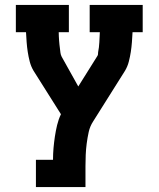

<svg xmlns="http://www.w3.org/2000/svg" viewBox="-20 -755 640 775"><path d="M125 0V-110H194Q194 -134 196 -157Q198 -180 201.5 -203.5Q205 -227 210.5 -250Q216 -273 226 -294L115 -470Q105 -487 100 -506.5Q95 -526 92 -545.5Q89 -565 87.5 -585Q86 -605 85 -625H44V-735H258V-625H217Q217 -616 217.5 -608Q218 -600 218.5 -591.5Q219 -583 220 -575Q221 -567 222 -558.5Q223 -550 224 -542Q225 -534 229 -526L296 -406L373 -529Q375 -532 375.5 -535.5Q376 -539 376 -543Q376 -543 376 -543.5Q376 -544 376 -544Q380 -564 381 -584.5Q382 -605 383 -625H342V-735H556V-625H515Q514 -605 512.5 -585Q511 -565 508 -545.5Q505 -526 500 -506.5Q495 -487 485 -470L356 -265Q343 -245 338 -222Q333 -199 330 -176Q327 -153 326 -130Q325 -107 325 -84V0Z"/></svg>

Font: Iosevka Curly Slab XBdEx
Style: Regular
Weight: 800
Width: 7
Monospace: yes
Designer: Belleve Invis
Foundry: Belleve Invis
Version: Version 11.0.0; ttfautohint (v1.8.3)